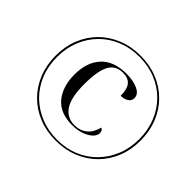

<svg xmlns="http://www.w3.org/2000/svg" viewBox="-164 -944 1174 1174"><g transform="rotate(45 422.5 -357.5)"><path d="M441 10Q361 10 294 -17Q227 -44 177.5 -93.5Q128 -143 101 -210.5Q74 -278 74 -358Q74 -438 101 -505Q128 -572 177 -621Q226 -670 293.5 -697.5Q361 -725 441 -725Q521 -725 588.5 -698Q656 -671 705.5 -621.5Q755 -572 782 -504.5Q809 -437 809 -357Q809 -277 782 -210Q755 -143 705.5 -93.5Q656 -44 588.5 -17Q521 10 441 10ZM443 0Q520 0 584.5 -26.5Q649 -53 696.5 -101.5Q744 -150 770.5 -215Q797 -280 797 -358Q797 -435 770.5 -500.5Q744 -566 696.5 -614Q649 -662 584 -688.5Q519 -715 441 -715Q364 -715 299 -688.5Q234 -662 186.5 -614Q139 -566 112.5 -501Q86 -436 86 -358Q86 -279 113 -213Q140 -147 189 -99.5Q238 -52 303 -26Q368 0 443 0ZM445 -128Q341 -128 289 -191Q237 -254 237 -358Q237 -464 293.5 -525Q350 -586 459 -586Q519 -586 559 -567Q599 -548 599 -515Q599 -491 578.5 -478Q558 -465 529 -465Q529 -522 507.5 -548.5Q486 -575 440 -575Q376 -575 348.5 -523Q321 -471 321 -358Q321 -243 356 -190.5Q391 -138 456 -138Q504 -138 537 -165Q570 -192 583 -244Q601 -236 601 -214Q601 -193 581.5 -173.5Q562 -154 526.5 -141Q491 -128 445 -128Z"/></g></svg>

Font: Noto Serif Display Medium
Style: Italic
Weight: 500
Italic angle: -12°
Designer: Monotype Design Team
Foundry: Monotype Imaging Inc.
Version: Version 2.009